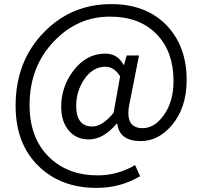

<svg xmlns="http://www.w3.org/2000/svg" viewBox="-20 -742 986 935"><path d="M171 70Q56 -39 56 -227Q56 -445 196 -587Q329 -722 522 -722Q690 -722 790 -620Q889 -518 889 -352Q889 -216 815 -130Q750 -55 666 -55Q561 -55 551 -140H548Q484 -63 412 -63Q353 -63 317 -104Q278 -148 278 -222Q278 -318 336 -396Q400 -481 493 -481Q552 -481 582 -426H584L597 -472H657L613 -249Q582 -118 674 -118Q732 -118 776 -179Q825 -245 825 -348Q825 -488 746 -572Q663 -661 515 -661Q359 -661 245 -543Q124 -419 124 -230Q124 -70 219 23Q310 112 456 112Q552 112 638 62L662 116Q567 173 450 173Q279 173 171 70ZM533 -192 565 -370Q536 -417 493 -417Q431 -417 389 -354Q351 -296 351 -227Q351 -126 430 -126Q478 -126 533 -192Z"/></svg>

Font: 思源黑体R
Style: Regular
Weight: 400
Designer: Ryoko NISHIZUKA  (kana & ideographs); Paul D. Hunt (Latin, Greek & Cyrillic); Wenlong ZHANG  (bopomofo); Sandoll Communi
Foundry: Adobe Systems Incorporated
Version: Version 1.00 June 24, 2014, initial release